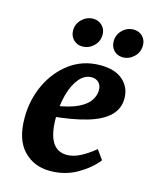

<svg xmlns="http://www.w3.org/2000/svg" viewBox="-97 -667 593 745"><g transform="rotate(15 199.5 -294.0)"><path d="M259 -434Q319 -434 350.5 -405.5Q382 -377 382 -333Q382 -292 353 -263.5Q324 -235 266.5 -218Q209 -201 122 -193L125 -236Q187 -245 220 -261.5Q253 -278 265.5 -298.5Q278 -319 278 -338Q278 -358 267 -369Q256 -380 238 -380Q210 -380 188.5 -354Q167 -328 155.5 -285.5Q144 -243 144 -192Q144 -128 163.5 -96Q183 -64 222 -64Q248 -64 276 -78.5Q304 -93 333 -117L360 -79Q332 -43 283.5 -15Q235 13 175 13Q110 13 68.5 -30.5Q27 -74 27 -161Q27 -233 56 -295Q85 -357 137.5 -395.5Q190 -434 259 -434ZM334 -486Q312 -486 298 -500.5Q284 -515 284 -537Q284 -564 303 -582.5Q322 -601 348 -601Q370 -601 384 -586.5Q398 -572 398 -551Q398 -523 378.5 -504.5Q359 -486 334 -486ZM171 -486Q150 -486 135.5 -500.5Q121 -515 121 -537Q121 -564 140.5 -582.5Q160 -601 186 -601Q207 -601 221.5 -586.5Q236 -572 236 -551Q236 -523 216.5 -504.5Q197 -486 171 -486Z"/></g></svg>

Font: Rasa SemiBold
Style: Italic
Weight: 600
Italic angle: -7.10001°
Designer: Anna Giedrys (Yrsa+Rasa design), David Brezina (Yrsa art-direction, Rasa art-direction, design)
Foundry: Rosetta Type Foundry
Version: Version 2.004